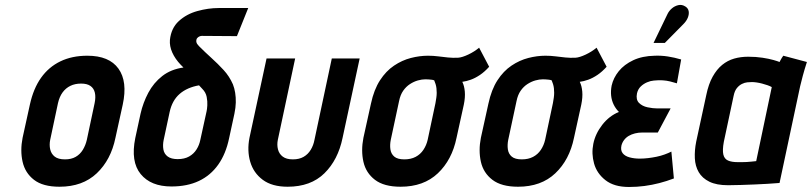

<svg xmlns="http://www.w3.org/2000/svg" viewBox="-20 -734 3235 765"><path d="M440 -185 469 -317Q489 -409 452 -460.5Q415 -512 328 -512Q267 -512 220.5 -489.5Q174 -467 143.5 -424Q113 -381 99 -317L70 -185Q60 -134 70 -89.5Q80 -45 115.5 -17.5Q151 10 217 10Q309 10 365.5 -43.5Q422 -97 440 -185ZM357 -323 326 -177Q321 -155 310 -137Q299 -119 281.5 -109Q264 -99 239 -99Q212 -99 198 -110Q184 -121 180 -139Q176 -157 180 -177L211 -323Q217 -349 229.5 -366Q242 -383 260.5 -392Q279 -401 303 -401Q327 -401 340.5 -391.5Q354 -382 358 -364.5Q362 -347 357 -323Z M784 -591 924 -590 969 -702H851Q810 -702 766.5 -690Q723 -678 692.5 -650Q662 -622 657 -575Q655 -550 666.5 -524.5Q678 -499 700 -476L711 -465Q661 -458 626.5 -431Q592 -404 571 -364.5Q550 -325 540 -281L519 -184Q500 -90 540.5 -40.5Q581 9 663 9Q726 9 772.5 -13Q819 -35 849.5 -78Q880 -121 893 -184L914 -281Q919 -305 919.5 -325.5Q920 -346 917 -364.5Q914 -383 908 -398Q894 -430 871 -455Q848 -480 822.5 -503Q797 -526 773 -550Q771 -553 768 -556Q765 -559 763.5 -563Q762 -567 762 -571Q762 -578 766 -582.5Q770 -587 775 -589Q780 -591 784 -591ZM803 -290 778 -176Q774 -156 763 -138.5Q752 -121 733.5 -110.5Q715 -100 688 -100Q662 -100 648 -110.5Q634 -121 631 -138.5Q628 -156 632 -176L656 -288Q661 -311 671 -329Q681 -347 696 -360Q711 -373 730.5 -381.5Q750 -390 773 -394L786 -380Q800 -366 803.5 -348Q807 -330 806 -314Q805 -298 803 -290Z M1345 -185 1413 -501H1302L1233 -177Q1229 -155 1218 -137Q1207 -119 1189.5 -109Q1172 -99 1147 -99Q1121 -99 1106.5 -110Q1092 -121 1087.5 -139Q1083 -157 1087 -177L1156 -501H1042L974 -185Q964 -134 977 -89.5Q990 -45 1027 -17.5Q1064 10 1126 10Q1218 10 1272.5 -43.5Q1327 -97 1345 -185Z M1929 -468 1889 -544Q1870 -528 1845.5 -516.5Q1821 -505 1805 -504Q1784 -503 1764.5 -505Q1745 -507 1725.5 -509.5Q1706 -512 1685 -512Q1652 -512 1617 -503Q1582 -494 1550 -472.5Q1518 -451 1494 -414Q1470 -377 1458 -321L1428 -185Q1418 -134 1428 -89.5Q1438 -45 1474 -17.5Q1510 10 1576 10Q1668 10 1724.5 -43.5Q1781 -97 1799 -185L1828 -317Q1834 -346 1832 -369Q1830 -392 1822 -408Q1838 -410 1856 -416.5Q1874 -423 1892.5 -435.5Q1911 -448 1929 -468ZM1715 -323 1684 -177Q1679 -155 1667 -137Q1655 -119 1636 -109Q1617 -99 1591 -99Q1564 -99 1551 -110Q1538 -121 1535.5 -139Q1533 -157 1537 -177L1570 -331Q1575 -356 1586.5 -372.5Q1598 -389 1613.5 -399Q1629 -409 1645 -413.5Q1661 -418 1675 -418Q1682 -418 1687.5 -417.5Q1693 -417 1698.5 -416.5Q1704 -416 1710 -414Q1713 -407 1715.5 -399Q1718 -391 1719 -382.5Q1720 -374 1720 -364.5Q1720 -355 1718.5 -344.5Q1717 -334 1715 -323Z M2397 -468 2357 -544Q2338 -528 2313.5 -516.5Q2289 -505 2273 -504Q2252 -503 2232.5 -505Q2213 -507 2193.5 -509.5Q2174 -512 2153 -512Q2120 -512 2085 -503Q2050 -494 2018 -472.5Q1986 -451 1962 -414Q1938 -377 1926 -321L1896 -185Q1886 -134 1896 -89.5Q1906 -45 1942 -17.5Q1978 10 2044 10Q2136 10 2192.5 -43.5Q2249 -97 2267 -185L2296 -317Q2302 -346 2300 -369Q2298 -392 2290 -408Q2306 -410 2324 -416.5Q2342 -423 2360.5 -435.5Q2379 -448 2397 -468ZM2183 -323 2152 -177Q2147 -155 2135 -137Q2123 -119 2104 -109Q2085 -99 2059 -99Q2032 -99 2019 -110Q2006 -121 2003.5 -139Q2001 -157 2005 -177L2038 -331Q2043 -356 2054.5 -372.5Q2066 -389 2081.5 -399Q2097 -409 2113 -413.5Q2129 -418 2143 -418Q2150 -418 2155.5 -417.5Q2161 -417 2166.5 -416.5Q2172 -416 2178 -414Q2181 -407 2183.5 -399Q2186 -391 2187 -382.5Q2188 -374 2188 -364.5Q2188 -355 2186.5 -344.5Q2185 -334 2183 -323Z M2677 -402 2694 -497Q2667 -505 2641 -509Q2615 -513 2589 -512Q2539 -511 2503 -494Q2467 -477 2445.5 -450.5Q2424 -424 2417 -393Q2413 -372 2415 -353Q2417 -334 2425 -317.5Q2433 -301 2446 -288Q2407 -272 2379.5 -236.5Q2352 -201 2344 -161Q2336 -122 2347 -82.5Q2358 -43 2392.5 -16Q2427 11 2486 11Q2518 11 2548 7Q2578 3 2607 -4.5Q2636 -12 2665 -23L2655 -130Q2643 -124 2628 -118.5Q2613 -113 2596 -109.5Q2579 -106 2562 -104Q2545 -102 2529 -102Q2507 -102 2488.5 -107Q2470 -112 2461 -123.5Q2452 -135 2456 -154Q2459 -166 2466.5 -176Q2474 -186 2485 -192.5Q2496 -199 2510 -202.5Q2524 -206 2539 -206H2601L2652 -302H2599Q2581 -302 2560 -306.5Q2539 -311 2526 -324Q2513 -337 2518 -362Q2522 -379 2533 -389.5Q2544 -400 2558 -406Q2572 -412 2585 -413Q2604 -415 2620 -414Q2636 -413 2650 -409.5Q2664 -406 2677 -402ZM2703 -638Q2715 -650 2720.5 -663.5Q2726 -677 2724 -689Q2722 -701 2711 -708Q2697 -717 2682.5 -713.5Q2668 -710 2657 -700.5Q2646 -691 2640 -679L2584 -563H2629Z M3195 -487 3101 -512Q3095 -504 3090.5 -495.5Q3086 -487 3086 -487Q3079 -490 3061.5 -495Q3044 -500 3018 -504Q2992 -508 2961 -508Q2931 -508 2905 -500.5Q2879 -493 2857.5 -475.5Q2836 -458 2819.5 -428.5Q2803 -399 2794 -355L2754 -170Q2747 -135 2748.5 -103.5Q2750 -72 2764 -48Q2778 -24 2806.5 -10Q2835 4 2881 4Q2904 4 2931.5 3Q2959 2 2986.5 1Q3014 0 3036.5 -1.5Q3059 -3 3072.5 -4Q3086 -5 3086 -5L3168 -390Q3172 -407 3178.5 -431.5Q3185 -456 3195 -487ZM2864 -169 2903 -352Q2907 -372 2916 -383Q2925 -394 2936 -399.5Q2947 -405 2957.5 -406Q2968 -407 2976 -407Q2984 -407 2994.5 -405.5Q3005 -404 3016.5 -401Q3028 -398 3038 -394.5Q3048 -391 3055 -387L2993 -92Q2983 -91 2973.5 -90Q2964 -89 2955 -88.5Q2946 -88 2937 -88Q2928 -88 2919 -88Q2895 -88 2880.5 -94.5Q2866 -101 2862 -118.5Q2858 -136 2864 -169Z"/></svg>

Font: Advent Pro
Style: Italic
Weight: 400
Italic angle: -12°
Designer: VivaRado, Andreas Kalpakidis
Foundry: VivaRado, Andreas Kalpakidis
Version: Version 3.000